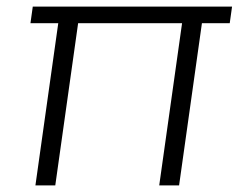

<svg xmlns="http://www.w3.org/2000/svg" viewBox="-20 -560 724 580"><path d="M216 -490 147 0H87L156 -490ZM681 -540 674 -490H72L79 -540ZM590 -490 521 0H461L530 -490Z"/></svg>

Font: Pathway Extreme 8pt Thin
Style: Italic
Weight: 100
Italic angle: -8°
Designer: Eduardo Rodriguez Tunni
Foundry: Eduardo Rodriguez Tunni
Version: Version 1.000